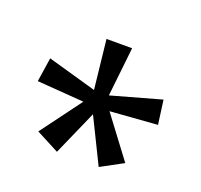

<svg xmlns="http://www.w3.org/2000/svg" viewBox="-94 -948 738 705"><g transform="rotate(20 275.5 -595.5)"><path d="M324.2 -799.8 303.2 -607.9 497.1 -662.1 509.8 -567.9 325.2 -554.2 444.8 -395 357.9 -348.1 272 -522.9 194.8 -348.1 105 -395 223.1 -554.2 40 -567.9 54.2 -662.1 245.1 -607.9 224.1 -799.8ZM366.7 -714.4ZM361.8 -842.8Z"/></g></svg>

Font: Noto Sans Malayalam
Style: Regular
Weight: 400
Designer: Monotype Design team
Foundry: Monotype Imaging Inc.
Version: Version 1.02